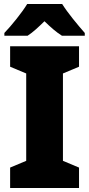

<svg xmlns="http://www.w3.org/2000/svg" viewBox="-20 -947 448 967"><path d="M293 -927H117C92 -885 36 -816 2 -781V-767H119C148 -786 172 -809 204 -840C236 -809 262 -786 292 -767H407V-781C371 -822 321 -882 293 -927ZM378 0V-103L297 -137V-577L378 -611V-714H31V-611L112 -577V-137L31 -103V0Z"/></svg>

Font: Noto Sans Georgian SemiCondensed Black
Style: Regular
Weight: 900
Width: 4
Designer: Monotype Design Team, Akaki Razmadze
Foundry: Google LLC
Version: Version 2.005